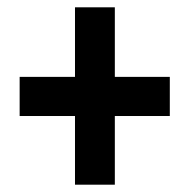

<svg xmlns="http://www.w3.org/2000/svg" viewBox="-20 -614 513 520"><path d="M291 -405.8H439.9V-299.8H291V-113.8H183.1V-299.8H33.2V-405.8H183.1V-594.2H291Z"/></svg>

Font: Open Sans Condensed
Style: Bold
Weight: 700
Width: 3
Designer: Monotype Design Team
Foundry: Monotype Imaging Inc.
Version: Version 3.003; ttfautohint (v1.8.4)